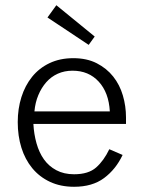

<svg xmlns="http://www.w3.org/2000/svg" viewBox="-20 -704 542 736"><path d="M196 -684 343 -564 320 -532 162 -637ZM450 -110Q424 -55 379 -21.5Q334 12 264 12Q212 12 171.5 -7Q131 -26 103.5 -59.5Q76 -93 62 -138Q48 -183 48 -236Q48 -287 62 -331.5Q76 -376 103 -409.5Q130 -443 170 -462Q210 -481 261 -481Q313 -481 351 -461.5Q389 -442 414 -410.5Q439 -379 451 -338Q463 -297 463 -254V-229H108Q110 -190 120 -154.5Q130 -119 148.5 -93Q167 -67 196 -51.5Q225 -36 264 -36Q319 -36 348.5 -62Q378 -88 399 -132ZM258 -433Q227 -433 201.5 -421.5Q176 -410 157.5 -389Q139 -368 127 -339.5Q115 -311 112 -277H401Q397 -349 358.5 -391Q320 -433 258 -433Z"/></svg>

Font: Post Grotesk Light
Style: Light
Weight: 300
Version: Version 1.0